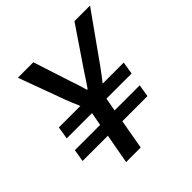

<svg xmlns="http://www.w3.org/2000/svg" viewBox="-183 -826 967 967"><g transform="rotate(-45 300.5 -343.0)"><path d="M172 0 201 -159H21L32 -225H212L225 -296H45L56 -363H209Q201 -381 191.5 -404Q182 -427 178 -438L87 -686H197L264 -480Q268 -470 272.5 -455.5Q277 -441 282 -425Q287 -409 290 -397H295Q305 -411 316 -428Q327 -445 337.5 -460.5Q348 -476 353 -484L490 -686H601L421 -433Q411 -419 395 -398Q379 -377 368 -363H518L507 -296H328L315 -225H494L483 -159H304L276 0Z"/></g></svg>

Font: Archivo SemiCondensed Medium
Style: Italic
Weight: 500
Width: 4
Italic angle: -10°
Designer: Hector Gatti
Foundry: Omnibus-Type
Version: Version 2.001